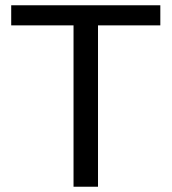

<svg xmlns="http://www.w3.org/2000/svg" viewBox="-20 -708 651 728"><path d="M351.6 -611.8V0H258.8V-611.8H22.5V-688H587.9V-611.8Z"/></svg>

Font: Arimo Nerd Font
Style: Regular
Weight: 400
Designer: Steve Matteson
Foundry: Monotype Imaging Inc.
Version: Version 1.33;Nerd Fonts 3.2.1